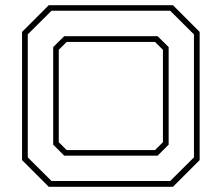

<svg xmlns="http://www.w3.org/2000/svg" viewBox="-20 -720 854 740"><path d="M168 0 65 -103V-597L168 -700H646.5L749.5 -597V-103L646.5 0ZM178.5 -22.5H636L727.5 -113.5V-587.5L636 -678.5H178.5L87 -587.5V-113.5ZM227.5 -120 185 -162.5V-538.5L227.5 -580.5H587.5L630 -538.5V-162.5L587.5 -120ZM237 -141.5H577.5L608 -172V-528L577.5 -558.5H237L206.5 -528V-172Z"/></svg>

Font: Tourney Expanded ExtraLight
Style: Regular
Weight: 200
Width: 7
Designer: Tyler Finck
Foundry: Etcetera Type Co
Version: Version 1.010; ttfautohint (v1.8.3)